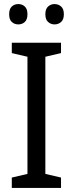

<svg xmlns="http://www.w3.org/2000/svg" viewBox="-20 -924 358 944"><path d="M280 0H38V-51L115 -69V-645L38 -663V-714H280V-663L203 -645V-69L280 -51ZM25 -854Q25 -880 38 -892Q51 -904 70 -904Q89 -904 102 -892Q115 -880 115 -854Q115 -828 102 -816Q89 -804 70 -804Q51 -804 38 -816Q25 -828 25 -854ZM203 -854Q203 -880 216.5 -892Q230 -904 248 -904Q267 -904 280.5 -892Q294 -880 294 -854Q294 -828 280.5 -816Q267 -804 248 -804Q230 -804 216.5 -816Q203 -828 203 -854Z"/></svg>

Font: Noto Sans Gurmukhi SemiCondensed
Style: Regular
Weight: 400
Width: 4
Designer: Jelle Bosma - Monotype Design Team
Foundry: Monotype Imaging Inc.
Version: Version 2.004; ttfautohint (v1.8.4.7-5d5b)